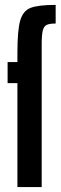

<svg xmlns="http://www.w3.org/2000/svg" viewBox="-20 -763 249 783"><path d="M51 -424H11V-510H51V-548Q51 -640 62.5 -679.5Q74 -719 105 -731Q136 -743 207 -743V-667Q182 -667 170.5 -661.5Q159 -656 154.5 -638.5Q150 -621 150 -582V0H51Z"/></svg>

Font: Saira Ultra Condensed
Style: Bold
Weight: 700
Width: 1
Designer: Hector Gatti with collaboration of the Omnibus-Type team
Foundry: Omnibus-Type
Version: Version 1.001; ttfautohint (v1.8)